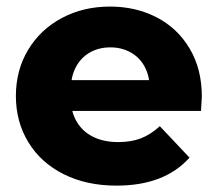

<svg xmlns="http://www.w3.org/2000/svg" viewBox="-20 -569 677 597"><path d="M29.4 -270.4Q29.4 -350.7 67.5 -414.1Q105.6 -477.4 172.3 -513Q239 -548.6 322.1 -548.6Q402.4 -548.6 467.4 -514.9Q532.3 -481.2 569.9 -417.7Q607.6 -354.1 607.6 -268.7Q607.1 -258.3 605 -224.1H172V-319.8H512.6L445.8 -292.1Q445.8 -330.2 430.8 -359.7Q415.8 -389.1 387.4 -405.4Q359.1 -421.7 323.2 -421.7Q286.8 -421.7 258.7 -405.4Q230.7 -389.1 215.4 -359.4Q200.2 -329.8 200.2 -290.8V-263.9Q200.2 -222.2 218.2 -191.2Q236.2 -160.2 269.3 -143.7Q302.4 -127.2 347.4 -127.2Q387.9 -127.2 418.2 -138.9Q448.4 -150.6 477 -176.6L569.2 -78.9Q531 -35.8 474.2 -13.8Q417.4 8.2 342.2 8.2Q249 8.2 178 -27.4Q107 -63 68.2 -126.7Q29.4 -190.3 29.4 -270.4Z"/></svg>

Font: iiserrat Thin
Style: Regular
Weight: 100
Designer: Akira Ohta
Foundry: Akira Ohta
Version: Version 1.200;Glyphs 3.3.1 (3343)